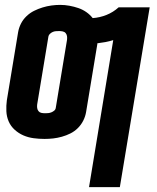

<svg xmlns="http://www.w3.org/2000/svg" viewBox="-20 -560 640 785"><path d="M344 205 443 -396Q427 -391 411 -388Q395 -385 378 -383Q378 -382 378 -381.5Q378 -381 378 -380L332 -102Q329 -84 320.5 -67Q312 -50 298.5 -36.5Q285 -23 268 -14.5Q251 -6 233 -1Q215 4 197.5 6Q180 8 162 8Q139 8 117 5Q95 2 75.5 -6.5Q56 -15 40 -29.5Q24 -44 15.5 -63.5Q7 -83 6 -105.5Q5 -128 8 -150L54 -428Q57 -446 65.5 -463Q74 -480 88 -493.5Q102 -507 119 -515.5Q136 -524 154 -529.5Q172 -535 190 -537.5Q208 -540 226 -540Q245 -540 264 -536.5Q283 -533 300.5 -527Q318 -521 333 -510.5Q348 -500 359 -486Q388 -488 415.5 -499Q443 -510 465 -530H592L470 205ZM164 -97Q170 -97 176.5 -97.5Q183 -98 189.5 -100.5Q196 -103 201.5 -107.5Q207 -112 208 -119L254 -397Q255 -405 254 -412Q253 -419 248.5 -424.5Q244 -430 236.5 -431.5Q229 -433 222 -433Q215 -433 208.5 -432.5Q202 -432 196 -429.5Q190 -427 184.5 -422Q179 -417 178 -411L132 -133Q131 -126 132 -118.5Q133 -111 137.5 -105.5Q142 -100 149 -98.5Q156 -97 164 -97Z"/></svg>

Font: Iosevka Curly XBdExObl
Style: Regular
Weight: 800
Width: 7
Italic angle: -9°
Monospace: yes
Designer: Belleve Invis
Foundry: Belleve Invis
Version: Version 11.1.0; ttfautohint (v1.8.3)